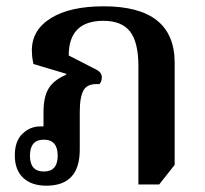

<svg xmlns="http://www.w3.org/2000/svg" viewBox="-20 -579 650 609"><path d="M127 10Q80 10 53.5 -15Q27 -40 27 -86Q27 -132 51.5 -155Q76 -178 107 -178Q113 -178 118 -178V-224Q118 -271 134 -298Q150 -325 190 -342V-345L86 -376Q83 -390 82 -400.5Q81 -411 81 -419Q81 -484 141.5 -521.5Q202 -559 309 -559Q534 -559 534 -380V-56L485 6H419V-369Q419 -445 392.5 -479Q366 -513 308 -513Q198 -513 198 -403L280 -361Q303 -351 303 -334Q303 -320 295 -312Q258 -315 245.5 -293.5Q233 -272 233 -224V-104Q233 10 127 10ZM119 -35Q163 -35 163 -85Q163 -136 119 -136Q75 -136 75 -85Q75 -35 119 -35Z"/></svg>

Font: Noto Serif Thai SemiCondensed SemiBold
Style: Regular
Weight: 600
Width: 4
Designer: Monotype Design Team
Foundry: Monotype Imaging Inc.
Version: Version 2.002; ttfautohint (v1.8.4.7-5d5b)